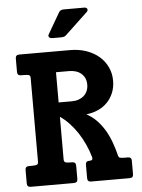

<svg xmlns="http://www.w3.org/2000/svg" viewBox="-60 -948 738 995"><g transform="rotate(-5 309.0 -450.5)"><path d="M397 -502Q397 -522 389.9 -536.6Q382.8 -551.3 370.8 -561Q358.9 -570.8 343 -575.4Q327.1 -580.1 310.1 -580.1H241.2V-422.9H310.1Q329.6 -422.9 345.5 -428.5Q361.3 -434.1 372.8 -444.3Q384.3 -454.6 390.6 -469.2Q397 -483.9 397 -502ZM592.8 -19Q592.8 0 574.2 0H373Q354 0 354 -19V-88.9Q354 -107.9 373 -107.9H376Q394 -107.9 389.2 -126Q379.9 -159.2 365 -191.9Q350.1 -224.6 331.1 -253.7Q312 -282.7 289.1 -307.1Q266.1 -331.5 241.2 -348.1V-126Q241.2 -115.2 248 -111.6Q254.9 -107.9 274.9 -107.9H284.2Q293 -107.9 298.1 -103.3Q303.2 -98.6 303.2 -88.9V-19Q303.2 -9.3 298.1 -4.6Q293 0 284.2 0H59.1Q40 0 40 -19V-88.9Q40 -107.9 59.1 -107.9H74.2Q95.7 -107.9 101.8 -111.6Q107.9 -115.2 107.9 -126V-562Q107.9 -572.8 101.8 -576.4Q95.7 -580.1 74.2 -580.1H59.1Q40 -580.1 40 -599.1V-668.9Q40 -688 59.1 -688H324.2Q370.1 -688 408.4 -674.6Q446.8 -661.1 474.1 -637.7Q501.5 -614.3 516.8 -581.8Q532.2 -549.3 532.2 -511.2Q532.2 -476.1 520.5 -447.8Q508.8 -419.4 488.3 -398.4Q467.8 -377.4 439.7 -365Q411.6 -352.5 378.9 -349.1Q409.7 -332.5 432.9 -308.1Q456.1 -283.7 473.4 -254.2Q490.7 -224.6 502.9 -190.7Q515.1 -156.7 523.9 -121.1Q524.9 -117.7 526.4 -115Q527.8 -112.3 531.2 -110.8Q534.7 -109.4 540.3 -108.6Q545.9 -107.9 555.2 -107.9H574.2Q592.8 -107.9 592.8 -88.9ZM309.1 -766.1Q303.7 -760.7 296.6 -759.3Q289.6 -757.8 279.8 -757.8H240.7Q232.4 -757.8 227.5 -759.8Q222.7 -761.7 220.5 -764.9Q218.3 -768.1 218.5 -771.7Q218.8 -775.4 220.7 -778.8L283.7 -887.2Q288.1 -895 294.2 -897.9Q300.3 -900.9 311 -900.9H416Q423.3 -900.9 427 -898.2Q430.7 -895.5 431.9 -891.8Q433.1 -888.2 431.6 -884Q430.2 -879.9 426.8 -877Z"/></g></svg>

Font: New Telegraph
Style: Bold
Weight: 700
Designer: Frank Baranowski
Foundry: Frank Baranowski
Version: Version 3.001